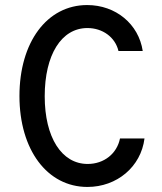

<svg xmlns="http://www.w3.org/2000/svg" viewBox="-20 -730 640 760"><path d="M455 -182C443 -122 392 -81 327 -81C224 -81 157 -186 157 -349C157 -513 223 -619 326 -619C386 -619 436 -583 449 -528H545C529 -635 438 -710 325 -710C166 -710 57 -563 57 -350C57 -137 167 10 326 10C443 10 538 -70 552 -182Z"/></svg>

Font: CommitMono
Style: 500Regular
Weight: 500
Monospace: yes
Designer: Eigil Nikolajsen
Foundry: Eigil Nikolajsen
Version: Version 1.143